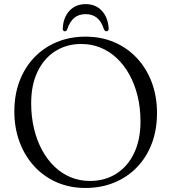

<svg xmlns="http://www.w3.org/2000/svg" viewBox="-20 -893 831 930"><path d="M394 -715.5Q471 -715.5 534.5 -688Q598 -660.5 644.2 -610.5Q690.5 -560.5 715.5 -493Q740.5 -425.5 740.5 -345Q740.5 -265 715.5 -198.5Q690.5 -132 644.2 -83.8Q598 -35.5 534.2 -9Q470.5 17.5 393.5 17.5Q318 17.5 255 -10Q192 -37.5 146 -87.5Q100 -137.5 74.8 -205.2Q49.5 -273 49.5 -353.5Q49.5 -433.5 74.5 -499.8Q99.5 -566 145.5 -614.2Q191.5 -662.5 254.8 -689Q318 -715.5 394 -715.5ZM660.5 -305Q660.5 -370.5 646.5 -427.8Q632.5 -485 607 -531.2Q581.5 -577.5 546 -611Q510.5 -644.5 467 -662.2Q423.5 -680 374 -680Q302.5 -680 247.8 -645.2Q193 -610.5 162 -546.2Q131 -482 131 -393.5Q131 -327.5 144.8 -270Q158.5 -212.5 183.8 -166Q209 -119.5 244.2 -85.8Q279.5 -52 323 -34.2Q366.5 -16.5 415.5 -16.5Q488 -16.5 543.2 -51.5Q598.5 -86.5 629.5 -151.2Q660.5 -216 660.5 -305ZM395 -824.5Q362 -824.5 340.2 -807Q318.5 -789.5 305.5 -751Q303.5 -745.5 300.8 -743.5Q298 -741.5 294 -741.5Q289.5 -741.5 286.5 -745Q283.5 -748.5 284 -755.5Q286.5 -808.5 316.5 -840.8Q346.5 -873 395 -873Q443.5 -873 473.2 -840.8Q503 -808.5 506.5 -755.5Q506.5 -748.5 503.5 -745Q500.5 -741.5 495.5 -741.5Q492.5 -741.5 489.5 -743.5Q486.5 -745.5 483.5 -751Q471 -790 449 -807.2Q427 -824.5 395 -824.5Z"/></svg>

Font: Fraunces Light
Style: Regular
Weight: 300
Version: Version 1.000;[b76b70a41]